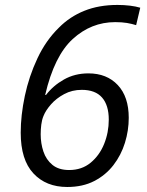

<svg xmlns="http://www.w3.org/2000/svg" viewBox="-20 -744 591 774"><path d="M251 9.8Q165.5 9.8 114.5 -45.2Q63.5 -100.1 63.5 -209Q63.5 -278.8 80.1 -357.4Q96.7 -436 130.9 -508.8Q165 -581.5 217.8 -632.8Q261.2 -676.8 319.8 -700.4Q378.4 -724.1 453.6 -724.1Q479.5 -724.1 503.7 -721.2Q527.8 -718.3 545.4 -712.9L528.8 -642.6Q512.2 -647.9 491.9 -651.4Q471.7 -654.8 444.3 -654.8Q347.7 -654.8 273.2 -586.7Q198.7 -518.6 162.1 -361.3H165.5Q194.3 -398.9 238 -423.6Q281.7 -448.2 336.4 -448.2Q410.6 -448.2 454.8 -401.1Q499 -354 499 -269Q499 -217.8 483.6 -168.2Q468.3 -118.7 437.3 -78.4Q406.2 -38.1 359.9 -14.2Q313.5 9.8 251 9.8ZM258.8 -58.6Q309.6 -58.6 345.2 -87.9Q380.9 -117.2 399.7 -163.6Q418.5 -210 418.5 -261.7Q418.5 -319.8 391.4 -350.8Q364.3 -381.8 309.6 -381.8Q270.5 -381.8 238.8 -364.7Q207 -347.7 185.5 -323.2Q164.1 -298.8 155.3 -276.4Q148.9 -261.2 146.5 -241.9Q144 -222.7 144 -202.6Q144 -166 155 -133.1Q166 -100.1 191.4 -79.3Q216.8 -58.6 258.8 -58.6Z"/></svg>

Font: Open Sans
Style: Italic
Weight: 400
Italic angle: -12°
Designer: Monotype Design Team
Foundry: Monotype Imaging Inc.
Version: Version 3.000; ttfautohint (v1.8.4)